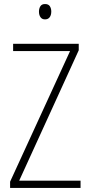

<svg xmlns="http://www.w3.org/2000/svg" viewBox="-20 -931 445 951"><path d="M379 0H30V-31L327 -678H45V-714H370V-682L75 -36H379ZM203 -911Q220 -911 227 -900Q234 -889 234 -874Q234 -856 226 -845.5Q218 -835 203 -835Q188 -835 180.5 -846Q173 -857 173 -873Q173 -889 180 -900Q187 -911 203 -911Z"/></svg>

Font: Noto Sans Khmer Condensed ExtraLight
Style: Regular
Weight: 200
Width: 3
Designer: Danh Hong and the Monotype Design Team
Foundry: Monotype Imaging Inc.
Version: Version 2.004; ttfautohint (v1.8.4.7-5d5b)